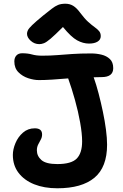

<svg xmlns="http://www.w3.org/2000/svg" viewBox="-20 -999 662 1031"><path d="M288 12Q217 12 163.5 -9.5Q110 -31 79.5 -71Q49 -111 49 -167Q49 -197 63 -230.5Q77 -264 103.5 -287Q130 -310 167 -310Q206 -310 206 -277Q206 -262 199 -249.5Q192 -237 185 -223Q178 -209 178 -192Q178 -161 202.5 -139.5Q227 -118 288 -118Q363 -118 392 -147.5Q421 -177 421 -240Q421 -281 410.5 -340.5Q400 -400 382.5 -462.5Q365 -525 346 -578Q300 -574 260 -571.5Q220 -569 189 -569Q162 -569 131.5 -579Q101 -589 79 -611Q57 -633 57 -669Q57 -689 68 -701Q79 -713 99 -713Q129 -713 152 -706.5Q175 -700 206 -700Q249 -700 286.5 -703Q324 -706 367.5 -709Q411 -712 470 -712Q498 -712 525 -705.5Q552 -699 570 -682Q588 -665 588 -633Q588 -585 526 -585Q505 -585 483 -584Q497 -545 509.5 -497Q522 -449 532.5 -399Q543 -349 549 -303Q555 -257 555 -222Q555 -101 487 -44.5Q419 12 288 12ZM191 -762Q165 -762 145 -780Q125 -798 125 -818Q125 -827 130 -837Q135 -847 153 -864.5Q171 -882 211 -915Q240 -938 258 -952Q276 -966 292 -972.5Q308 -979 331 -979Q355 -979 373.5 -967.5Q392 -956 411 -930Q434 -899 453.5 -881.5Q473 -864 488.5 -853Q504 -842 512.5 -831.5Q521 -821 521 -805Q521 -786 504 -775.5Q487 -765 458 -765Q426 -765 394 -782.5Q362 -800 318 -854Q274 -810 251.5 -791Q229 -772 216 -767Q203 -762 191 -762Z"/></svg>

Font: Shantell Sans Normal
Style: Regular
Weight: 600
Designer: Stephen Nixon, Anya Danilova, Shantell Martin
Foundry: Arrow Type
Version: Version 1.009;[a7da0bfa3]